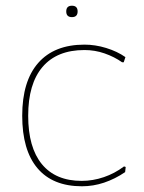

<svg xmlns="http://www.w3.org/2000/svg" viewBox="-20 -651 507 675"><path d="M276.9 -494.1Q314.9 -494.1 353 -482.4Q392.6 -470.2 420.9 -450.2L415 -432.1H409.2Q382.3 -451.2 347.2 -463.4Q313.5 -475.1 276.9 -475.1Q180.2 -475.1 129.4 -415.5Q79.1 -356.4 79.1 -244.1Q79.1 -132.3 127.4 -73.7Q175.8 -15.1 267.1 -15.1Q306.6 -15.1 345.2 -28.3Q382.8 -41 416 -65.9L421.9 -64L419.9 -45.9Q384.8 -22 345.7 -8.8Q307.6 3.9 268.1 3.9Q165 3.9 111.3 -60.1Q58.1 -123.5 58.1 -244.1Q58.1 -365.7 114.3 -429.7Q170.9 -494.1 276.9 -494.1ZM212.9 -610.8Q212.9 -630.9 232.9 -630.9Q252.9 -630.9 252.9 -610.8Q252.9 -590.8 232.9 -590.8Q212.9 -590.8 212.9 -610.8Z"/></svg>

Font: Datalegreya
Style: Gradient
Weight: 400
Designer: Figs Lab
Foundry: Figs Lab
Version: Version 1.002;PS 001.002;hotconv 1.0.70;makeotf.lib2.5.58329